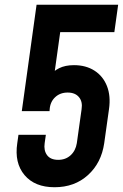

<svg xmlns="http://www.w3.org/2000/svg" viewBox="-20 -770 517 806"><path d="M209 16Q126 16 83 -35Q40 -86 52.5 -169L57.5 -204H172.5L167.5 -169Q163 -138.5 177.5 -118.8Q192 -99 224.5 -99Q255.5 -99 276.5 -118.2Q297.5 -137.5 302.5 -169L322.5 -311.5Q327.5 -343 311.5 -362.2Q295.5 -381.5 264 -381.5Q232.5 -381.5 211.8 -362.2Q191 -343 188.5 -311.5L188 -303.5H71.5L133.5 -750H476L460 -635H180.5L240 -687L202.5 -418.5L185 -447.5Q202 -470.5 227.8 -483.5Q253.5 -496.5 290.5 -496.5Q340.5 -496.5 376.5 -473.5Q412.5 -450.5 429 -408.8Q445.5 -367 437.5 -311.5L417.5 -169Q405.5 -86 349.2 -35Q293 16 209 16Z"/></svg>

Font: Mohave Light SemiBold
Style: Italic
Weight: 600
Italic angle: -8°
Version: Version 2.003